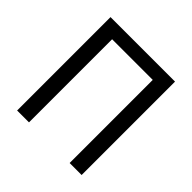

<svg xmlns="http://www.w3.org/2000/svg" viewBox="-188 -914 1083 1083"><g transform="rotate(45 353.5 -372.5)"><path d="M96.7 0V-745.1H611.3V0H515.6V-663.1H191.4V0Z"/></g></svg>

Font: Gothic A1 Medium
Style: Regular
Weight: 500
Designer: HanYang I&C Co.,Ltd.
Foundry: HanYang I&C Co.,Ltd.
Version: Version 2.50